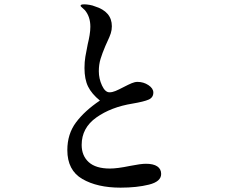

<svg xmlns="http://www.w3.org/2000/svg" viewBox="-20 -836 1040 884"><path d="M290 -145Q290 -219 330 -272.5Q370 -326 440 -373Q402 -404 385.5 -437.5Q369 -471 369 -523Q369 -551 373 -575Q377 -599 384 -633Q389 -653 392.5 -674Q396 -695 396 -713Q396 -759 371 -789Q365 -795 358 -801Q351 -807 351 -809Q351 -813 355 -814.5Q359 -816 368 -816Q379 -816 393 -813.5Q407 -811 416 -807Q495 -783 495 -715Q495 -698 490 -682.5Q485 -667 474 -644L465 -624Q451 -591 443 -565Q435 -539 435 -508Q435 -474 449.5 -442.5Q464 -411 484 -411Q497 -411 511.5 -417Q526 -423 549 -435Q572 -447 586.5 -453Q601 -459 613 -459Q641 -459 663.5 -444Q686 -429 686 -410Q686 -387 664.5 -377.5Q643 -368 590 -359Q491 -343 423.5 -295Q356 -247 356 -169Q356 -119 388.5 -89.5Q421 -60 486 -60Q520 -60 578 -72Q628 -82 652 -82Q686 -82 704 -70Q722 -58 722 -35Q722 0 666 14Q610 28 535 28Q428 28 359 -12Q290 -52 290 -145Z"/></svg>

Font: Shippori Mincho SemiBold
Style: Regular
Weight: 600
Designer: FONTDASU
Foundry: FONTDASU / Google Inc. / but / Adobe
Version: Version 3.110; ttfautohint (v1.8.3)